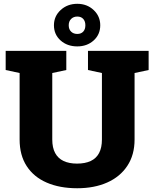

<svg xmlns="http://www.w3.org/2000/svg" viewBox="-20 -978 809 1008"><path d="M385.3 10.3Q293.5 10.3 225.3 -19.3Q157.2 -48.8 120.1 -106Q83 -163.1 83 -245.6V-594.7L9.8 -610.4V-710.9H328.1V-610.4L254.4 -594.7V-245.6Q254.4 -202.6 269.5 -174.6Q284.7 -146.5 313.7 -132.8Q342.8 -119.1 384.3 -119.1Q427.2 -119.1 456.3 -132.8Q485.4 -146.5 500.2 -174.6Q515.1 -202.6 515.1 -245.6V-594.7L441.9 -610.4V-710.9H760.3V-610.4L686.5 -594.7V-245.6Q686.5 -164.6 648.4 -107.2Q610.4 -49.8 542.7 -19.8Q475.1 10.3 385.3 10.3ZM385.7 -734.4Q333 -734.4 298.1 -765.6Q263.2 -796.9 263.2 -845.2Q263.2 -893.1 298.6 -925.5Q334 -958 385.7 -958Q437 -958 471.7 -925.3Q506.3 -892.6 506.3 -845.2Q506.3 -796.9 471.7 -765.6Q437 -734.4 385.7 -734.4ZM385.7 -799.8Q405.8 -799.8 417 -812Q428.2 -824.2 428.2 -845.2Q428.2 -866.2 417 -878.7Q405.8 -891.1 385.7 -891.1Q366.2 -891.1 353.5 -878.7Q340.8 -866.2 340.8 -845.2Q340.8 -824.2 353.3 -812Q365.7 -799.8 385.7 -799.8Z"/></svg>

Font: Roboto Slab LO Black
Style: Regular
Weight: 900
Designer: Google
Version: Version 2.000